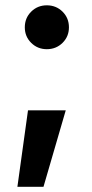

<svg xmlns="http://www.w3.org/2000/svg" viewBox="-20 -534 351 733"><path d="M46.4 179.2 86.9 -112.8H231L146 179.2ZM158.7 -346.2Q123.5 -346.2 99.1 -370.4Q74.7 -394.5 74.7 -429.7Q74.7 -465.3 99.1 -489.5Q123.5 -513.7 158.7 -513.7Q194.3 -513.7 218.8 -489.5Q243.2 -465.3 243.2 -429.7Q243.2 -394.5 218.8 -370.4Q194.3 -346.2 158.7 -346.2Z"/></svg>

Font: Inter 20pt
Style: Bold
Weight: 700
Version: Version 4.001;git-66647c0bb